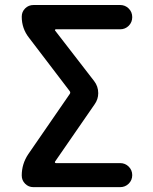

<svg xmlns="http://www.w3.org/2000/svg" viewBox="-20 -774 614 772"><path d="M358.4 -448.2Q375 -426.8 375 -399.4Q375 -375 360.4 -354.5L201.2 -124Q200.2 -122.1 201.2 -120.1Q202.1 -118.2 205.1 -118.2H462.9Q483.4 -118.2 497.6 -104Q511.7 -89.8 511.7 -69.8Q511.7 -49.8 497.6 -35.6Q483.4 -21.5 462.9 -21.5H114.3Q94.7 -21.5 81.1 -35.2Q67.4 -48.8 67.4 -68.4Q67.4 -115.2 93.8 -154.3L260.7 -396.5Q264.6 -402.3 259.8 -408.2L96.7 -622.1Q67.4 -659.2 67.4 -707Q67.4 -726.6 81.1 -740.2Q94.7 -753.9 115.2 -753.9H462.9Q483.4 -753.9 497.6 -739.7Q511.7 -725.6 511.7 -705.1Q511.7 -684.6 497.6 -670.4Q483.4 -656.2 462.9 -656.2H205.1Q202.1 -656.2 201.2 -654.3Q200.2 -652.3 202.1 -650.4Z"/></svg>

Font: Gen Jyuu Gothic P Medium
Style: Regular
Weight: 500
Designer: [Source Han Sans]
Ryoko NISHIZUKA  (kana & ideographs); Paul D. Hunt (Latin, Greek & Cyrillic); Wenlong ZHANG  (bopomofo
Version: Version 1.002.20150607